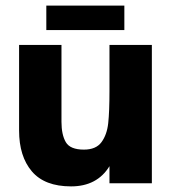

<svg xmlns="http://www.w3.org/2000/svg" viewBox="-20 -653 616 684"><path d="M48 -188V-493H199V-219Q199 -173 214.5 -146.5Q230 -120 279 -120Q322 -120 341.5 -146.5Q361 -173 365.5 -214Q370 -255 370 -330V-493H521V0H370V-61Q326 11 233 11Q139 11 93.5 -42.5Q48 -96 48 -188ZM145 -633H423V-546H145Z"/></svg>

Font: Hanken Grotesk Black
Style: Regular
Weight: 900
Designer: Alfredo Marco Pradil
Foundry: Hanken Design Co.
Version: Version 3.014